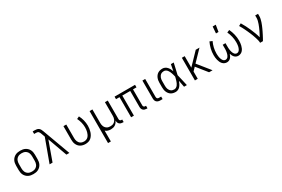

<svg xmlns="http://www.w3.org/2000/svg" viewBox="123 -2178 5605 3818"><g transform="rotate(-30 2925.0 -269.0)"><path d="M300 8Q271 8 242 3Q213 -2 187 -15.5Q161 -29 140 -50Q119 -71 106 -97Q93 -123 88 -152Q83 -181 83 -210V-310Q83 -339 88 -368Q93 -397 106 -423Q119 -449 140 -470Q161 -491 187 -504.5Q213 -518 242 -523Q271 -528 300 -528Q329 -528 358 -523Q387 -518 413 -504.5Q439 -491 460 -470Q481 -449 494 -423Q507 -397 512 -368Q517 -339 517 -310V-210Q517 -181 512 -152Q507 -123 494 -97Q481 -71 460 -50Q439 -29 413 -15.5Q387 -2 358 3Q329 8 300 8ZM300 -50Q321 -50 342 -54Q363 -58 381 -68Q399 -78 413.5 -93.5Q428 -109 436.5 -128Q445 -147 448.5 -168Q452 -189 452 -210V-310Q452 -331 448.5 -352Q445 -373 436.5 -392Q428 -411 413.5 -426.5Q399 -442 381 -452Q363 -462 342 -466Q321 -470 300 -470Q279 -470 258 -466Q237 -462 219 -452Q201 -442 186.5 -426.5Q172 -411 163.5 -392Q155 -373 151.5 -352Q148 -331 148 -310V-210Q148 -189 151.5 -168Q155 -147 163.5 -128Q172 -109 186.5 -93.5Q201 -78 219 -68Q237 -58 258 -54Q279 -50 300 -50Z M673 0 866 -526 835 -611Q830 -624 824 -637Q818 -650 808 -660Q798 -670 784 -673.5Q770 -677 755 -677H709V-735H755Q779 -735 803 -730.5Q827 -726 846 -711Q865 -696 876 -674.5Q887 -653 895 -631L1127 0H1059L900 -442L741 0Z M1496 8Q1468 8 1440 2Q1412 -4 1387 -17.5Q1362 -31 1343 -52.5Q1324 -74 1312 -100Q1300 -126 1295.5 -154Q1291 -182 1291 -210V-520H1356V-210Q1356 -190 1359 -170Q1362 -150 1369.5 -131.5Q1377 -113 1389.5 -97Q1402 -81 1419 -70.5Q1436 -60 1455.5 -55Q1475 -50 1495 -50Q1522 -50 1547.5 -59.5Q1573 -69 1591 -88Q1609 -107 1620.5 -131Q1632 -155 1639 -180.5Q1646 -206 1649 -232.5Q1652 -259 1652 -285Q1652 -343 1638 -399.5Q1624 -456 1598 -507L1655 -534Q1685 -476 1701 -413Q1717 -350 1717 -285Q1717 -250 1712 -216Q1707 -182 1696.5 -149Q1686 -116 1668 -86Q1650 -56 1624 -33.5Q1598 -11 1564 -1.5Q1530 8 1496 8Z M1891 215V-520H1956V-210Q1956 -190 1959 -169.5Q1962 -149 1970 -130Q1978 -111 1991 -95.5Q2004 -80 2021.5 -69Q2039 -58 2059.5 -54Q2080 -50 2100 -50Q2120 -50 2140.5 -54Q2161 -58 2178.5 -69Q2196 -80 2209 -95.5Q2222 -111 2230 -130Q2238 -149 2241 -169.5Q2244 -190 2244 -210V-520H2309V-94Q2309 -85 2311.5 -76.5Q2314 -68 2320.5 -61.5Q2327 -55 2335.5 -52.5Q2344 -50 2353 -50H2369V8H2353Q2332 8 2311 2.5Q2290 -3 2274 -17.5Q2258 -32 2251 -52.5Q2244 -73 2244 -94V-101Q2234 -76 2217.5 -54.5Q2201 -33 2178.5 -18.5Q2156 -4 2129.5 2Q2103 8 2077 8Q2044 8 2012 -1.5Q1980 -11 1956 -33V215Z M2900 8Q2878 8 2857.5 2.5Q2837 -3 2821 -17.5Q2805 -32 2798 -52.5Q2791 -73 2791 -94V-462H2609V0H2545V-462H2465V-520H2935V-462H2855V-94Q2855 -85 2858 -76.5Q2861 -68 2867 -61.5Q2873 -55 2882 -52.5Q2891 -50 2900 -50H2916V8Z M3213 0Q3191 0 3169.5 -6.5Q3148 -13 3132 -28.5Q3116 -44 3110 -65.5Q3104 -87 3104 -109V-520H3168V-109Q3168 -100 3170.5 -90Q3173 -80 3179 -72.5Q3185 -65 3194 -61.5Q3203 -58 3213 -58H3268V0Z M3567 8Q3539 8 3512 2Q3485 -4 3461.5 -18.5Q3438 -33 3421 -55Q3404 -77 3393.5 -102.5Q3383 -128 3379 -155.5Q3375 -183 3375 -210V-310Q3375 -337 3379 -364.5Q3383 -392 3393.5 -417.5Q3404 -443 3421 -465Q3438 -487 3461.5 -501.5Q3485 -516 3512 -522Q3539 -528 3567 -528Q3597 -528 3624.5 -514.5Q3652 -501 3672 -478.5Q3692 -456 3706 -429Q3720 -402 3730 -374Q3737 -410 3744 -447Q3751 -484 3758 -520H3823Q3808 -456 3794 -391.5Q3780 -327 3764 -263Q3781 -198 3795 -132Q3809 -66 3825 0H3760Q3753 -38 3745.5 -76Q3738 -114 3731 -152Q3721 -123 3707 -95Q3693 -67 3673.5 -43.5Q3654 -20 3625.5 -6Q3597 8 3567 8ZM3567 -50Q3590 -50 3610 -62Q3630 -74 3644 -92.5Q3658 -111 3667.5 -132Q3677 -153 3684 -174.5Q3691 -196 3697 -218.5Q3703 -241 3708 -263Q3703 -285 3697 -306.5Q3691 -328 3683.5 -349.5Q3676 -371 3666.5 -391.5Q3657 -412 3643 -429.5Q3629 -447 3609 -458.5Q3589 -470 3567 -470Q3547 -470 3528 -465Q3509 -460 3494 -448.5Q3479 -437 3468 -420.5Q3457 -404 3450.5 -386Q3444 -368 3442 -348.5Q3440 -329 3440 -310V-210Q3440 -191 3442 -171.5Q3444 -152 3450.5 -134Q3457 -116 3468 -99.5Q3479 -83 3494 -71.5Q3509 -60 3528 -55Q3547 -50 3567 -50Z M4010 0V-520H4075V-256L4329 -520H4415L4187 -284L4415 0H4335L4144 -239L4075 -167V0Z M4744 8Q4716 8 4689.5 -4Q4663 -16 4644.5 -37Q4626 -58 4614.5 -84Q4603 -110 4596 -137.5Q4589 -165 4586 -193Q4583 -221 4583 -250Q4583 -322 4600 -392.5Q4617 -463 4648 -528L4706 -503Q4678 -444 4663 -379.5Q4648 -315 4648 -250Q4648 -235 4649 -219.5Q4650 -204 4651.5 -189Q4653 -174 4656 -159Q4659 -144 4664 -129.5Q4669 -115 4675.5 -101Q4682 -87 4692 -75.5Q4702 -64 4716 -57Q4730 -50 4745 -50Q4761 -50 4775.5 -57.5Q4790 -65 4800 -77.5Q4810 -90 4816.5 -104.5Q4823 -119 4827.5 -134Q4832 -149 4835 -165Q4838 -181 4840 -196.5Q4842 -212 4842.5 -228Q4843 -244 4843 -260V-338H4907V-260Q4907 -244 4907.5 -228Q4908 -212 4910 -196.5Q4912 -181 4915 -165Q4918 -149 4922.5 -134Q4927 -119 4933.5 -104.5Q4940 -90 4950 -77.5Q4960 -65 4974.5 -57.5Q4989 -50 5005 -50Q5020 -50 5034 -57Q5048 -64 5058 -75.5Q5068 -87 5074.5 -101Q5081 -115 5086 -129.5Q5091 -144 5094 -159Q5097 -174 5098.5 -189Q5100 -204 5101 -219.5Q5102 -235 5102 -250Q5102 -315 5087 -379.5Q5072 -444 5044 -503L5102 -528Q5133 -463 5150 -392.5Q5167 -322 5167 -250Q5167 -221 5164 -193Q5161 -165 5154 -137.5Q5147 -110 5135.5 -84Q5124 -58 5105.5 -37Q5087 -16 5060.5 -4Q5034 8 5006 8Q4982 8 4959 -1.5Q4936 -11 4920 -28.5Q4904 -46 4893 -68Q4882 -90 4875 -113Q4868 -90 4857 -68Q4846 -46 4830 -28.5Q4814 -11 4791 -1.5Q4768 8 4744 8ZM4840 -600 4852 -753H4923L4898 -600Z M5507 0Q5507 -34 5498 -66.5Q5489 -99 5479 -131Q5469 -163 5457 -194.5Q5445 -226 5432 -257Q5419 -288 5405 -318.5Q5391 -349 5376.5 -379.5Q5362 -410 5346 -439.5Q5330 -469 5312 -498L5367 -528Q5398 -478 5424.5 -425.5Q5451 -373 5474.5 -319.5Q5498 -266 5519 -211Q5540 -156 5555 -99Q5571 -128 5586.5 -157.5Q5602 -187 5616 -217Q5630 -247 5643 -277.5Q5656 -308 5667 -339Q5678 -370 5686 -402.5Q5694 -435 5694 -468V-520H5759V-468Q5759 -436 5752 -405Q5745 -374 5735 -343.5Q5725 -313 5713 -284Q5701 -255 5688 -226Q5675 -197 5661 -168.5Q5647 -140 5632.5 -111.5Q5618 -83 5603 -55.5Q5588 -28 5572 0Z"/></g></svg>

Font: Iosevka Aile Light
Style: Regular
Weight: 300
Designer: Belleve Invis
Foundry: Belleve Invis
Version: Version 27.3.5; ttfautohint (v1.8.4)